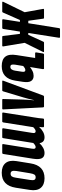

<svg xmlns="http://www.w3.org/2000/svg" viewBox="726 -1474 729 2270"><g transform="rotate(90 1091.0 -338.5)"><path d="M-17 0Q-23 0 -24 -4.5Q-25 -9 -22 -14L100 -265L61 -481Q58 -494 69 -494H166Q175 -494 176 -487L201 -308H230L288 -671Q289 -683 300 -683H394Q404 -683 402 -671L345 -308H367L449 -487Q451 -494 460 -494H564Q576 -494 569 -481L462 -265L504 -14Q506 0 495 0H391Q383 0 381 -7L356 -209H329L298 -12Q296 0 286 0H192Q182 0 183 -12L214 -209H192L103 -7Q99 0 91 0Z M737 6Q658 6 625 -37Q592 -80 607 -171L641 -389H584Q574 -389 575 -401L588 -482Q590 -494 601 -494H764Q774 -494 773 -482L748 -328Q768 -344 795 -357.5Q822 -371 853 -371Q894 -371 913.5 -341Q933 -311 923 -244L909 -154Q884 6 737 6ZM720 -152Q716 -122 721.5 -109Q727 -96 747 -96Q782 -96 791 -152L803 -230Q807 -254 802 -263.5Q797 -273 785 -273Q772 -273 759.5 -265.5Q747 -258 736 -248Z M915 0Q905 0 910 -13L1084 -482Q1087 -494 1097 -494H1214Q1224 -494 1225 -482L1249 -13Q1250 0 1239 0H1135Q1125 0 1126 -9L1133 -249Q1134 -278 1136 -309Q1138 -340 1141 -375H1139Q1124 -306 1107 -249L1035 -9Q1032 0 1023 0Z M1297 0Q1284 0 1286 -12L1342 -367Q1348 -403 1352 -432Q1356 -461 1357 -482Q1358 -494 1370 -494H1448Q1460 -494 1460 -482Q1460 -472 1459 -460.5Q1458 -449 1456 -436Q1516 -500 1579 -500Q1639 -500 1648 -440Q1705 -500 1765 -500Q1810 -500 1826.5 -467.5Q1843 -435 1832 -363L1776 -12Q1774 0 1763 0H1670Q1657 0 1659 -12L1713 -350Q1717 -375 1712.5 -385Q1708 -395 1694 -395Q1675 -395 1646 -367L1589 -12Q1588 0 1577 0H1484Q1471 0 1472 -12L1526 -350Q1531 -375 1526 -385Q1521 -395 1507 -395Q1487 -395 1459 -366L1403 -12Q1401 0 1390 0Z M1998 6Q1921 6 1884 -38.5Q1847 -83 1860 -167L1887 -334Q1913 -500 2063 -500Q2139 -500 2176.5 -455.5Q2214 -411 2201 -327L2175 -160Q2149 6 1998 6ZM2010 -99Q2031 -99 2041.5 -113.5Q2052 -128 2057 -164L2083 -329Q2089 -364 2081.5 -379.5Q2074 -395 2051 -395Q2030 -395 2020 -380.5Q2010 -366 2004 -330L1977 -166Q1972 -131 1979.5 -115Q1987 -99 2010 -99Z"/></g></svg>

Font: Sofia Sans Extra Condensed ExtraBold
Style: Italic
Weight: 800
Italic angle: -9°
Designer: Botio Nikoltchev, Ani Petrova
Foundry: lettersoup
Version: Version 4.101; ttfautohint (v1.8.4.7-5d5b)